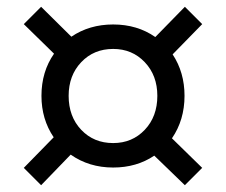

<svg xmlns="http://www.w3.org/2000/svg" viewBox="-20 -611 665 565"><path d="M101 -591 190 -503Q243 -539 313 -539Q384 -539 437 -502L524 -591L575 -540L488 -451Q523 -398 523 -329Q523 -258 486 -204L575 -117L524 -66L434 -153Q382 -118 313 -118Q242 -118 188 -156L101 -66L50 -117L138 -207Q102 -260 102 -329Q102 -400 139 -453L50 -540ZM313 -467Q256 -467 219 -428Q182 -389 182 -329Q182 -268 219 -229Q256 -190 313 -190Q369 -190 406 -229Q443 -268 443 -329Q443 -389 406 -428Q369 -467 313 -467Z"/></svg>

Font: Prodigy Sans
Style: Italic
Weight: 400
Italic angle: -13°
Designer: Wei Huang
Foundry: Wei Huang
Version: Version 1.003; ttfautohint (v1.8.3)